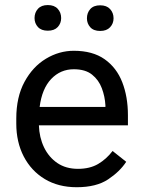

<svg xmlns="http://www.w3.org/2000/svg" viewBox="-20 -742 570 771"><path d="M288.1 9.8Q214.4 9.8 159.9 -22.9Q105.5 -55.7 75.4 -113.5Q45.4 -171.4 45.4 -245.6V-266.1Q45.4 -352.5 78.4 -413.3Q111.3 -474.1 164.3 -506.1Q217.3 -538.1 276.4 -538.1Q352.1 -538.1 400.1 -504.2Q448.2 -470.2 470.9 -411.9Q493.7 -353.5 493.7 -279.3V-238.8H136.2Q137.7 -190.4 156.7 -150.6Q175.8 -110.8 210.2 -87.4Q244.6 -64 293 -64Q340.8 -64 374 -83.5Q407.2 -103 432.1 -135.7L486.8 -92.3Q461.4 -53.2 414.1 -21.7Q366.7 9.8 288.1 9.8ZM276.4 -463.9Q222.7 -463.9 185.5 -424.8Q148.4 -385.7 139.2 -312.5H403.3V-319.3Q401.4 -354.5 388.9 -387.7Q376.5 -420.9 349.6 -442.4Q322.8 -463.9 276.4 -463.9ZM118.7 -669.4Q118.7 -691.4 132.3 -706.5Q146 -721.7 171.9 -721.7Q198.2 -721.7 211.9 -706.5Q225.6 -691.4 225.6 -669.4Q225.6 -648.4 211.9 -633.5Q198.2 -618.7 171.9 -618.7Q146 -618.7 132.3 -633.5Q118.7 -648.4 118.7 -669.4ZM329.1 -668.5Q329.1 -690.4 342.5 -705.6Q356 -720.7 382.3 -720.7Q408.2 -720.7 422.1 -705.6Q436 -690.4 436 -668.5Q436 -647.5 422.1 -632.6Q408.2 -617.7 382.3 -617.7Q356 -617.7 342.5 -632.6Q329.1 -647.5 329.1 -668.5Z"/></svg>

Font: Vazirmatn UI FD
Style: Regular
Weight: 400
Designer: Saber Rastikerdar
Foundry: Saber Rastikerdar
Version: Version 33.003